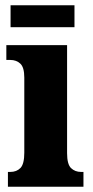

<svg xmlns="http://www.w3.org/2000/svg" viewBox="-20 -707 353 727"><path d="M10 0V-56H19Q43 -56 57.5 -71Q72 -86 72 -129V-413Q72 -452 57 -466Q42 -480 19 -480H4V-536H234V-127Q234 -85 249 -70.5Q264 -56 287 -56H296V0ZM20 -604V-687H262V-604Z"/></svg>

Font: Noto Serif Lao ExtraCondensed Black
Style: Regular
Weight: 900
Width: 2
Designer: Monotype Design Team
Foundry: Monotype Imaging Inc.
Version: Version 2.003; ttfautohint (v1.8.4.7-5d5b)